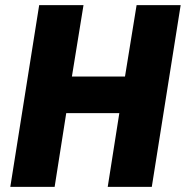

<svg xmlns="http://www.w3.org/2000/svg" viewBox="-20 -725 721 745"><path d="M20 0 132 -705H304L259 -428H465L510 -705H681L569 0H398L443 -286H237L192 0Z"/></svg>

Font: Nunito Sans 10pt Condensed Black
Style: Italic
Weight: 900
Width: 3
Italic angle: -9°
Designer: Vernon Adams
Foundry: Vernon Adams
Version: Version 3.101;gftools[0.9.27]